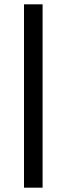

<svg xmlns="http://www.w3.org/2000/svg" viewBox="-20 -770 308 888"><path d="M91 -750H177V98H91Z"/></svg>

Font: Unbounded Light
Style: Regular
Weight: 300
Designer: Luke Prowse, Jean-Baptiste Morizot, Fátima Lázaro, Florian Runge
Foundry: NaN
Version: Version 1.700